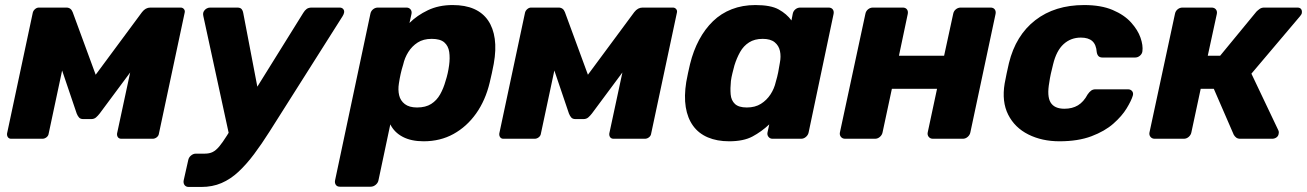

<svg xmlns="http://www.w3.org/2000/svg" viewBox="-20 -550 5180 761"><path d="M24 0Q16 0 11.5 -6Q7 -12 8 -21L110 -500Q112 -508 119 -514Q126 -520 134 -520H243Q261 -520 268 -502L386 -181L315 -194L543 -502Q557 -520 576 -520H696Q704 -520 709 -514Q714 -508 712 -500L610 -21Q609 -12 601.5 -6Q594 0 585 0H461Q452 0 447.5 -6Q443 -12 444 -21L514 -347L560 -349L375 -100Q368 -91 360.5 -84.5Q353 -78 341 -78H310Q299 -78 293.5 -84Q288 -90 284 -100L202 -342L241 -340L173 -21Q172 -12 164.5 -6Q157 0 148 0Z M728 191Q717 191 711.5 183.5Q706 176 708 165L726 85Q728 74 737 66.5Q746 59 756 59H791Q810 59 823 52.5Q836 46 849 30.5Q862 15 879 -12L1182 -499Q1188 -509 1195.5 -514.5Q1203 -520 1216 -520H1326Q1335 -520 1340 -514.5Q1345 -509 1344 -501Q1343 -494 1338 -486L1048 -28Q1017 21 987 61Q957 101 925.5 130.5Q894 160 858 175.5Q822 191 778 191ZM889 -11 786 -486Q783 -499 789 -507Q792 -512 798.5 -516Q805 -520 813 -520H920Q933 -520 938 -513.5Q943 -507 944 -499L1014 -133Z M1327 190Q1316 190 1311 182.5Q1306 175 1308 165L1448 -495Q1450 -506 1458.5 -513Q1467 -520 1478 -520H1591Q1601 -520 1607 -513Q1613 -506 1611 -495L1603 -459Q1633 -489 1676 -509.5Q1719 -530 1774 -530Q1824 -530 1859 -514.5Q1894 -499 1914.5 -469Q1935 -439 1941 -396Q1947 -353 1937 -297Q1933 -277 1929.5 -260Q1926 -243 1921 -223Q1904 -152 1867 -100Q1830 -48 1777.5 -19Q1725 10 1659 10Q1610 10 1576.5 -7.5Q1543 -25 1527 -57L1480 165Q1478 175 1469 182.5Q1460 190 1449 190ZM1633 -124Q1667 -124 1689 -138Q1711 -152 1724.5 -176Q1738 -200 1746 -229Q1751 -244 1754.5 -260Q1758 -276 1760 -291Q1764 -320 1760.5 -344Q1757 -368 1741 -382Q1725 -396 1691 -396Q1658 -396 1635.5 -381.5Q1613 -367 1598.5 -344Q1584 -321 1578 -294Q1572 -275 1568 -257Q1564 -239 1561 -219Q1557 -194 1562 -172.5Q1567 -151 1584.5 -137.5Q1602 -124 1633 -124Z M1975 0Q1967 0 1962.5 -6Q1958 -12 1959 -21L2061 -500Q2063 -508 2070 -514Q2077 -520 2085 -520H2194Q2212 -520 2219 -502L2337 -181L2266 -194L2494 -502Q2508 -520 2527 -520H2647Q2655 -520 2660 -514Q2665 -508 2663 -500L2561 -21Q2560 -12 2552.5 -6Q2545 0 2536 0H2412Q2403 0 2398.5 -6Q2394 -12 2395 -21L2465 -347L2511 -349L2326 -100Q2319 -91 2311.5 -84.5Q2304 -78 2292 -78H2261Q2250 -78 2244.5 -84Q2239 -90 2235 -100L2153 -342L2192 -340L2124 -21Q2123 -12 2115.5 -6Q2108 0 2099 0Z M2870 10Q2822 10 2785.5 -5.5Q2749 -21 2727 -51.5Q2705 -82 2698 -125.5Q2691 -169 2700 -225Q2704 -245 2707 -260.5Q2710 -276 2715 -296Q2728 -349 2751 -392Q2774 -435 2806 -466Q2838 -497 2880.5 -513.5Q2923 -530 2974 -530Q3035 -530 3066.5 -512.5Q3098 -495 3117 -469L3122 -495Q3124 -506 3132.5 -513Q3141 -520 3152 -520H3264Q3275 -520 3280.5 -513Q3286 -506 3284 -495L3185 -25Q3183 -15 3174.5 -7.5Q3166 0 3155 0H3042Q3032 0 3026 -7.5Q3020 -15 3022 -25L3029 -57Q2998 -28 2962.5 -9Q2927 10 2870 10ZM2940 -124Q2973 -124 2996 -138.5Q3019 -153 3034 -176Q3049 -199 3055 -226Q3061 -246 3064.5 -264Q3068 -282 3071 -301Q3076 -326 3071.5 -347.5Q3067 -369 3050.5 -382.5Q3034 -396 3003 -396Q2971 -396 2949 -382Q2927 -368 2913.5 -344Q2900 -320 2891 -291Q2887 -276 2883 -260Q2879 -244 2877 -229Q2874 -200 2876 -176Q2878 -152 2893 -138Q2908 -124 2940 -124Z M3330 0Q3319 0 3313 -7.5Q3307 -15 3309 -25L3410 -495Q3412 -506 3420.5 -513Q3429 -520 3440 -520H3558Q3569 -520 3574.5 -513Q3580 -506 3578 -495L3543 -329H3722L3758 -495Q3760 -506 3768.5 -513Q3777 -520 3788 -520H3906Q3917 -520 3922.5 -513Q3928 -506 3926 -495L3826 -25Q3824 -15 3815.5 -7.5Q3807 0 3796 0H3678Q3667 0 3661 -7.5Q3655 -15 3657 -25L3694 -198H3515L3478 -25Q3476 -15 3467.5 -7.5Q3459 0 3448 0Z M4179 10Q4110 10 4056 -17Q4002 -44 3976 -95.5Q3950 -147 3962 -219Q3965 -235 3970 -259.5Q3975 -284 3979 -300Q4006 -410 4083.5 -470Q4161 -530 4277 -530Q4344 -530 4390 -510.5Q4436 -491 4463 -461Q4490 -431 4500.5 -400.5Q4511 -370 4508 -347Q4507 -337 4498.5 -329.5Q4490 -322 4479 -322H4350Q4340 -322 4334.5 -327Q4329 -332 4327 -343Q4325 -373 4309.5 -387Q4294 -401 4264 -401Q4224 -401 4195.5 -375Q4167 -349 4154 -295Q4149 -276 4145 -257.5Q4141 -239 4139 -224Q4129 -169 4144 -144Q4159 -119 4199 -119Q4230 -119 4252.5 -132.5Q4275 -146 4291 -176Q4298 -186 4305 -191Q4312 -196 4322 -196H4451Q4461 -196 4467 -189Q4473 -182 4470 -171Q4464 -151 4445.5 -120.5Q4427 -90 4393 -60Q4359 -30 4306 -10Q4253 10 4179 10Z M4557 0Q4546 0 4540 -7.5Q4534 -15 4536 -25L4637 -495Q4639 -506 4647.5 -513Q4656 -520 4667 -520H4782Q4793 -520 4799 -513Q4805 -506 4803 -495L4767 -329H4816L4960 -504Q4965 -509 4972.5 -514.5Q4980 -520 4991 -520H5122Q5132 -520 5136.5 -514.5Q5141 -509 5140 -500Q5140 -494 5133 -486L4940 -258L5047 -33Q5048 -31 5048.5 -28Q5049 -25 5048 -20Q5047 -11 5039.5 -5.5Q5032 0 5022 0H4896Q4886 0 4880 -4.5Q4874 -9 4870 -16L4791 -198H4739L4702 -25Q4700 -15 4691.5 -7.5Q4683 0 4672 0Z"/></svg>

Font: Rubik
Style: Bold Italic
Weight: 700
Italic angle: -12°
Designer: Hubert and Fischer
Foundry: Hubert and Fischer
Version: Version 2.300;gftools[0.9.30]